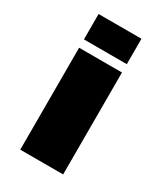

<svg xmlns="http://www.w3.org/2000/svg" viewBox="-192 -868 836 956"><g transform="rotate(30 226.0 -390.0)"><path d="M85 0V-586H331.5V0ZM85 -780H331.5V-634H85Z"/></g></svg>

Font: Anybody UltraExpanded ExtraBold
Style: Regular
Weight: 800
Width: 9
Designer: Tyler Finck
Foundry: Etcetera Type Company
Version: Version 1.010; ttfautohint (v1.8.3) -l 8 -r 50 -G 200 -x 14 